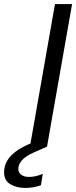

<svg xmlns="http://www.w3.org/2000/svg" viewBox="-116 -720 374 943"><path d="M31 0 154 -700H238L115 0ZM7 203Q-35 203 -65.5 184.5Q-96 166 -96 127Q-96 99 -83 73.5Q-70 48 -39 24.5Q-8 1 45 -20L102 -43L115 0L52 28Q9 47 -8.5 67.5Q-26 88 -26 109Q-26 128 -11.5 138.5Q3 149 27 149Q58 149 94 134L85 190Q65 197 45.5 200Q26 203 7 203Z"/></svg>

Font: Rethink Sans
Style: Italic
Weight: 400
Italic angle: -10°
Designer: The Rethink Sans project authors (Hans Thiessen). DM Sans designed by Colophon Foundry.
Foundry: Rethink Communications LLC
Version: Version 1.001